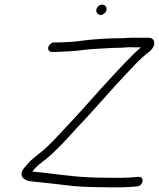

<svg xmlns="http://www.w3.org/2000/svg" viewBox="-20 -797 682 824"><path d="M393.7 -756.5C390.9 -744.5 399.7 -733 411.7 -733C423 -733 434.4 -742.3 437 -753.5C439.7 -765.5 430.9 -777 418.9 -777C407.6 -777 396.2 -767.7 393.7 -756.5ZM202.5 -574H215.5C238.6 -574 253.4 -575.8 279.2 -577C311.5 -578.4 337.9 -583.4 370.3 -586C410.4 -587.6 454.3 -592 493.7 -592C511.6 -592 527.7 -595.6 546.1 -594H585.1C539.9 -555.2 487 -496.3 442.5 -448.5C387.3 -389.1 339.2 -331.6 284.3 -274L237.7 -224C217 -201.3 200.4 -184.1 180.1 -165C158.5 -144.7 134.2 -128 113.2 -109C102.4 -99.3 89 -82.2 79.4 -71C59.4 -38.5 86.4 -21.9 110.4 -19C169.7 -13.5 238 -5 299.5 2C348.6 5.6 400.1 7 452.4 7H494.4C517.4 7 536.8 5.5 557.1 4L569.3 3C596 -0.2 601.4 -41 573.8 -38L561.5 -37C544.2 -35.5 524.1 -34 503.9 -34H461.9C430.2 -34 394.9 -34.8 363.3 -36C281.4 -39.3 200.9 -53.5 123.9 -60C121.9 -60 120.3 -60.3 119.1 -61C135.2 -83.1 157 -98.9 178.6 -115C196.9 -129.9 216.1 -149.1 233.9 -166.5C261.9 -193.8 280.4 -216.4 311.7 -250C387.7 -328.8 455 -410.5 531.1 -490C567.8 -528.3 578.2 -541.3 612.4 -569C615.1 -571.2 629 -580.2 629.9 -584.5C630 -584.8 631.2 -586.2 633.4 -588.5C638.3 -593.7 635 -593.1 639.3 -599C643.4 -604.7 640.4 -603.9 641.8 -610C643.6 -623.2 634.2 -635 619.6 -635H556.6C538.2 -636.2 522.4 -633 503.1 -633C445.8 -633 384.3 -629.4 328.6 -622C297.4 -617.3 255.7 -615 225 -615H212C201.4 -615 189.6 -604.5 187.1 -594C184.7 -583.4 192 -574 202.5 -574Z"/></svg>

Font: HoneyBee
Style: SeLitIt
Weight: 300
Foundry: Cannot Into Space Fonts
Version: Version 0.89